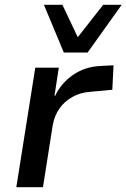

<svg xmlns="http://www.w3.org/2000/svg" viewBox="-20 -780 527 800"><path d="M48 0 127 -498H225L207 -381H210Q235 -434 284.5 -468Q334 -502 397 -505L453 -508L448 -406L361 -398Q315 -395 281.5 -376Q248 -357 227.5 -327.5Q207 -298 200 -260L159 0ZM246 -561 163 -760H240L304 -625L410 -760H487L345 -561Z"/></svg>

Font: Nunito Sans 7pt SemiBold
Style: Italic
Weight: 600
Italic angle: -9°
Designer: Vernon Adams
Foundry: Vernon Adams
Version: Version 3.101;gftools[0.9.27]